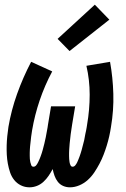

<svg xmlns="http://www.w3.org/2000/svg" viewBox="-20 -792 540 820"><path d="M106 8Q86 8 69 -0.5Q52 -9 40.5 -23.5Q29 -38 23 -56Q17 -74 13.5 -93Q10 -112 9 -131.5Q8 -151 8.5 -170.5Q9 -190 11 -210Q13 -230 16 -250Q28 -321 53 -391Q78 -461 113 -528L203 -487Q171 -427 149.5 -363.5Q128 -300 117 -235Q116 -228 115 -221.5Q114 -215 113 -208Q112 -201 111.5 -194Q111 -187 110 -180.5Q109 -174 108.5 -167Q108 -160 107.5 -153Q107 -146 107 -139.5Q107 -133 107 -126Q107 -119 107.5 -112.5Q108 -106 109.5 -99.5Q111 -93 113.5 -86.5Q116 -80 123 -80Q130 -80 135 -86.5Q140 -93 143 -99.5Q146 -106 149 -112.5Q152 -119 154 -125.5Q156 -132 158.5 -138.5Q161 -145 162.5 -152Q164 -159 166 -165.5Q168 -172 169.5 -179Q171 -186 172.5 -192.5Q174 -199 175.5 -206Q177 -213 178 -219.5Q179 -226 180.5 -233Q182 -240 183 -246.5Q184 -253 185 -260L198 -338H301L288 -260Q287 -253 286 -246.5Q285 -240 284 -233Q283 -226 282 -219.5Q281 -213 280.5 -206Q280 -199 279 -192.5Q278 -186 277.5 -179Q277 -172 276.5 -165.5Q276 -159 275.5 -152Q275 -145 275 -138.5Q275 -132 275 -125.5Q275 -119 275.5 -112.5Q276 -106 277 -99.5Q278 -93 281 -86.5Q284 -80 290 -80Q297 -80 302 -86.5Q307 -93 310 -99.5Q313 -106 315.5 -112.5Q318 -119 320.5 -125.5Q323 -132 325 -139Q327 -146 329 -152.5Q331 -159 332.5 -166Q334 -173 336 -179.5Q338 -186 339.5 -193Q341 -200 342 -206.5Q343 -213 344.5 -220Q346 -227 347.5 -233.5Q349 -240 350 -247Q351 -254 352 -260Q363 -324 363 -387.5Q363 -451 349 -511L450 -528Q462 -461 464 -391Q466 -321 454 -250Q451 -230 446.5 -210Q442 -190 436 -170.5Q430 -151 422.5 -131.5Q415 -112 405 -93Q395 -74 383 -56Q371 -38 355 -23.5Q339 -9 319 -0.5Q299 8 279 8Q263 8 249.5 2Q236 -4 227 -15.5Q218 -27 213 -41Q208 -55 205 -70Q197 -55 187.5 -41Q178 -27 165.5 -15.5Q153 -4 137.5 2Q122 8 106 8ZM277 -574 226 -626 385 -772 447 -708Z"/></svg>

Font: Iosevka SS04
Style: Bold Italic
Weight: 700
Italic angle: -9°
Monospace: yes
Designer: Belleve Invis
Foundry: Belleve Invis
Version: Version 19.0.0; ttfautohint (v1.8.4)